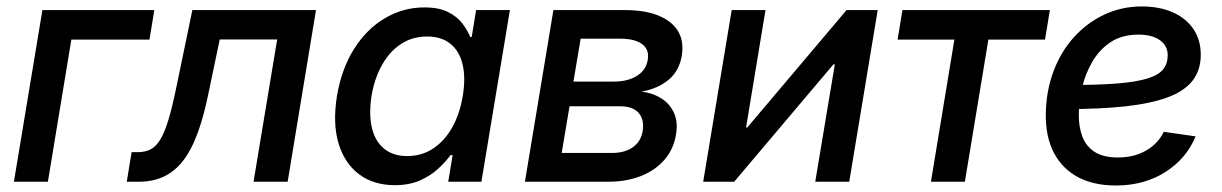

<svg xmlns="http://www.w3.org/2000/svg" viewBox="-20 -567 3811 599"><path d="M461.4 -535.6 446.3 -443.4H202.6L129.4 0H23.4L112.3 -535.6Z M375.5 0 390.6 -92.3H410.2Q433.1 -92.3 450 -101.1Q466.8 -109.9 480.2 -131.8Q493.7 -153.8 505.6 -193.6Q517.6 -233.4 530.3 -295.4L580.1 -535.6H965.8L877.4 0H771L844.7 -443.8H665.5L628.4 -266.6Q608.9 -173.8 581.1 -115Q553.2 -56.2 512.2 -28.1Q471.2 0 412.6 0Z M1211.9 10.7Q1145.5 10.7 1100.1 -23.4Q1054.7 -57.6 1036.1 -119.9Q1017.6 -182.1 1031.2 -267.6Q1045.9 -353.5 1085.2 -415.3Q1124.5 -477.1 1181.4 -510.5Q1238.3 -543.9 1304.2 -543.9Q1349.1 -543.9 1377.7 -529.5Q1406.2 -515.1 1422.4 -493.9Q1438.5 -472.7 1446.8 -451.7H1451.7L1465.3 -535.6H1570.8L1481.9 0H1378.4L1392.1 -83H1385.3Q1369.6 -61 1345.9 -39.6Q1322.3 -18.1 1289.3 -3.7Q1256.3 10.7 1211.9 10.7ZM1250.5 -80.1Q1295.9 -80.1 1331.5 -103.8Q1367.2 -127.4 1390.9 -169.7Q1414.6 -211.9 1423.8 -268.1Q1433.1 -324.2 1423.3 -365.7Q1413.6 -407.2 1385.5 -430.2Q1357.4 -453.1 1312 -453.1Q1266.6 -453.1 1231 -429.7Q1195.3 -406.2 1171.9 -364.5Q1148.4 -322.8 1139.2 -268.1Q1130.4 -212.4 1139.9 -169.9Q1149.4 -127.4 1177.5 -103.8Q1205.6 -80.1 1250.5 -80.1Z M1617.7 0 1706.5 -535.6H1929.7Q2022.9 -535.6 2070.6 -497.6Q2118.2 -459.5 2106.9 -392.6Q2099.1 -346.2 2066.2 -318.4Q2033.2 -290.5 1981.4 -281.2Q2016.6 -276.9 2043.2 -260Q2069.8 -243.2 2082.8 -214.6Q2095.7 -186 2088.9 -147Q2082 -103 2054 -69.8Q2025.9 -36.6 1980.7 -18.3Q1935.5 0 1876 0ZM1732.4 -89.8H1890.1Q1928.2 -89.8 1953.6 -107.2Q1979 -124.5 1984.9 -157.2Q1990.7 -193.4 1972.7 -214.4Q1954.6 -235.4 1914.6 -235.4H1756.8ZM1769 -312.5H1895.5Q1939 -312.5 1967.5 -330.6Q1996.1 -348.6 2001 -381.3Q2005.9 -412.6 1983.2 -429.4Q1960.4 -446.3 1915 -446.3H1791.5Z M2629.4 0H2523.4L2584.5 -366.2H2580.1L2270.5 0H2173.8L2262.7 -535.6H2368.2L2307.6 -169.4H2311.5L2621.1 -535.6H2718.3Z M2884.3 0 2957.5 -443.4H2780.3L2795.4 -535.6H3255.4L3240.2 -443.4H3063.5L2990.2 0Z M3460.9 11.7Q3393.1 11.7 3344 -13.9Q3294.9 -39.6 3268.3 -89.6Q3241.7 -139.6 3242.7 -211.9Q3243.7 -282.7 3266.4 -343.8Q3289.1 -404.8 3329.8 -450.2Q3370.6 -495.6 3424.8 -521.2Q3479 -546.9 3542.5 -546.9Q3596.7 -546.9 3638.2 -528.8Q3679.7 -510.7 3702.9 -476.8Q3726.1 -442.9 3726.1 -396Q3726.1 -347.7 3700.2 -314.9Q3674.3 -282.2 3621.8 -262.9Q3569.3 -243.7 3489.7 -235.1Q3410.2 -226.6 3303.2 -226.6L3315.9 -301.8Q3406.7 -301.8 3466.3 -306.6Q3525.9 -311.5 3560.3 -322.3Q3594.7 -333 3608.9 -350.8Q3623 -368.7 3623 -394.5Q3623 -424.3 3598.6 -441.7Q3574.2 -459 3531.7 -459Q3480 -459 3444.6 -435.3Q3409.2 -411.6 3387.5 -373.8Q3365.7 -335.9 3355.7 -292.7Q3345.7 -249.5 3345.7 -210Q3345.2 -172.9 3356.2 -142.3Q3367.2 -111.8 3394 -93.8Q3420.9 -75.7 3467.8 -75.7Q3518.1 -75.7 3555.7 -97.4Q3593.3 -119.1 3610.8 -155.8L3710 -141.6Q3681.6 -72.3 3615.7 -30.3Q3549.8 11.7 3460.9 11.7Z"/></svg>

Font: Inter 20pt Medium
Style: Italic
Weight: 500
Italic angle: -9.3988°
Version: Version 4.001;git-66647c0bb